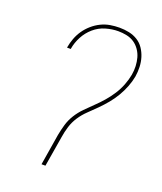

<svg xmlns="http://www.w3.org/2000/svg" viewBox="-138 -832 775 920"><g transform="rotate(20 250.0 -371.5)"><path d="M184 0 210 -159Q215 -186 223 -213.5Q231 -241 246.5 -266Q262 -291 283 -312.5Q304 -334 325.5 -354.5Q347 -375 366.5 -397.5Q386 -420 402 -445Q418 -470 428.5 -497Q439 -524 444 -551Q448 -574 447 -596Q446 -618 440.5 -638Q435 -658 423 -675.5Q411 -693 394 -704.5Q377 -716 355.5 -720.5Q334 -725 312 -725Q281 -725 248.5 -715.5Q216 -706 190 -683.5Q164 -661 148 -630.5Q132 -600 127 -569V-567H108V-569Q112 -592 120.5 -615Q129 -638 143 -658.5Q157 -679 176.5 -696Q196 -713 218.5 -724Q241 -735 265 -739Q289 -743 312 -743Q337 -743 361 -738Q385 -733 405 -720.5Q425 -708 438 -688.5Q451 -669 458 -646.5Q465 -624 466 -599Q467 -574 463 -549Q458 -522 447.5 -495Q437 -468 422 -442.5Q407 -417 388 -394Q369 -371 348 -350Q327 -329 305 -308Q283 -287 267 -262.5Q251 -238 242.5 -210.5Q234 -183 230 -156L204 0Z"/></g></svg>

Font: Iosevka Curly Thin
Style: Italic
Weight: 100
Italic angle: -9°
Monospace: yes
Designer: Belleve Invis
Foundry: Belleve Invis
Version: Version 22.1.2; ttfautohint (v1.8.4)